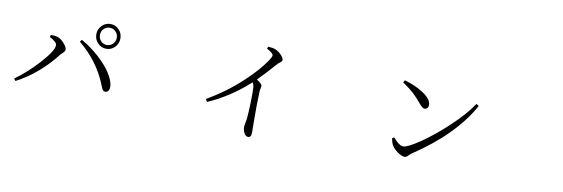

<svg xmlns="http://www.w3.org/2000/svg" viewBox="-55 -1138 4609 1572"><g transform="rotate(10 2250.0 -352.0)"><path d="M83 -94.7 69.3 -113.3Q163.1 -178.7 258.8 -283.2Q359.4 -393.6 359.4 -440.4Q359.4 -467.8 297.9 -498L303.7 -516.6Q338.9 -516.6 357.4 -510.7Q385.7 -502.9 414.6 -471.2Q443.4 -439.5 443.4 -418Q443.4 -406.2 424.8 -388.7Q413.1 -377.9 407.2 -371.1Q343.8 -288.1 260.7 -215.8Q172.9 -140.6 83 -94.7ZM822.3 -135.7Q807.6 -135.7 798.8 -148.4Q793 -157.2 782.2 -186.5Q781.2 -189.5 780.3 -191.4Q706.1 -373 546.9 -502.9L560.5 -521.5Q666 -461.9 752 -372.1Q846.7 -270.5 855.5 -190.4Q857.4 -165 848.1 -150.4Q838.9 -135.7 822.3 -135.7ZM768.6 -689.5Q810.5 -689.5 839.8 -659.7Q869.1 -629.9 869.1 -586.9Q869.1 -543.9 839.8 -513.7Q810.5 -483.4 769 -483.4Q727.5 -483.4 698.2 -513.7Q668.9 -543.9 668.9 -586.4Q668.9 -628.9 698.2 -659.2Q727.5 -689.5 768.6 -689.5ZM768.6 -514.6Q797.9 -514.6 818.4 -535.6Q838.9 -556.6 838.9 -586.9Q838.9 -617.2 818.4 -637.7Q797.9 -658.2 768.6 -658.2Q739.3 -658.2 719.2 -637.7Q699.2 -617.2 699.2 -586.9Q699.2 -556.6 719.2 -535.6Q739.3 -514.6 768.6 -514.6Z M2037.1 25.4Q2016.6 25.4 2003.9 -1Q1992.2 -23.4 1992.2 -49.8Q1992.2 -59.6 1996.6 -81.1Q2001 -102.5 2002.9 -117.2Q2007.8 -163.1 2010.7 -255.9Q2012.7 -346.7 2010.7 -378.9Q2008.8 -405.3 1997.1 -420.9Q1836.9 -275.4 1657.2 -198.2L1644.5 -220.7Q1800.8 -310.5 1932.6 -433.6Q2037.1 -531.2 2095.7 -617.2Q2120.1 -653.3 2120.1 -665Q2120.1 -685.5 2066.4 -712.9L2072.3 -730.5Q2112.3 -728.5 2131.8 -720.7Q2158.2 -710.9 2182.6 -686Q2207 -661.1 2207 -642.6Q2207 -632.8 2193.4 -623Q2176.8 -611.3 2166 -598.6Q2092.8 -514.6 2028.3 -450.2Q2074.2 -419.9 2074.2 -404.3Q2074.2 -399.4 2071.3 -387.7Q2066.4 -369.1 2066.4 -355.5Q2061.5 -252 2063.5 -73.2Q2064.5 -33.2 2064.5 -20.5Q2064.5 5.9 2058.1 15.6Q2051.8 25.4 2037.1 25.4Z M3329.1 -36.1Q3304.7 -36.1 3268.6 -61.5Q3236.3 -85 3221.7 -108.4Q3207 -131.8 3202.1 -168.9L3216.8 -178.7Q3269.5 -118.2 3301.8 -118.2Q3337.9 -118.2 3442.4 -189.5Q3548.8 -262.7 3653.3 -361.3Q3772.5 -472.7 3833 -565.4L3854.5 -551.8Q3711.9 -292 3377.9 -71.3Q3371.1 -66.4 3359.4 -54.7Q3341.8 -36.1 3329.1 -36.1ZM3419.9 -453.1Q3402.3 -453.1 3370.1 -493.2Q3335 -535.2 3304.7 -563.5Q3269.5 -595.7 3211.9 -634.8L3222.7 -654.3Q3312.5 -627.9 3376 -586.9Q3452.1 -538.1 3452.1 -488.3Q3452.1 -472.7 3443.4 -462.9Q3434.6 -453.1 3419.9 -453.1Z"/></g></svg>

Font: Bpmf GenRyu Min R
Style: R
Weight: 400
Foundry: But Ko
Version: Version 1.320